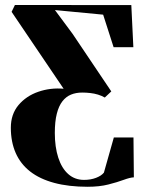

<svg xmlns="http://www.w3.org/2000/svg" viewBox="-20 -522 554 753"><path d="M323.5 210.5Q249 210.5 192.5 195.2Q136 180 98.2 150.5Q60.5 121 41.5 77.8Q22.5 34.5 22.5 -21Q22.5 -74 52.5 -109.8Q82.5 -145.5 130 -162Q177.5 -178.5 229.5 -174L25.5 -475.5L38.5 -502.5L495 -502L503 -337H425.5L384.5 -464.5L195.5 -482.5L264.5 -389.5L416.5 -163.5L391 -139.5Q379 -146.5 364.2 -151Q349.5 -155.5 333.5 -157.2Q317.5 -159 302.5 -159Q278 -159 258.5 -151Q239 -143 224.8 -124.8Q210.5 -106.5 202.8 -76Q195 -45.5 195 -0.5Q195 54.5 208.5 96.2Q222 138 247.8 160.8Q273.5 183.5 309.5 183.5Q335.5 183.5 356.5 175.5Q377.5 167.5 387.5 155L426.5 17H503.5L505 173.5Q490.5 174 465.5 183.2Q440.5 192.5 405.2 201.5Q370 210.5 323.5 210.5Z"/></svg>

Font: Merriweather 144pt ExtraBold
Style: Regular
Weight: 800
Version: Version 2.100